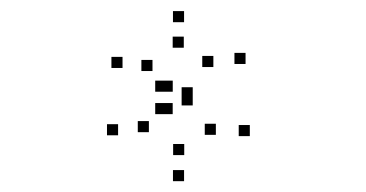

<svg xmlns="http://www.w3.org/2000/svg" viewBox="-20 -862 660 346"><path d="M200.8 -739.5V-759.5H180.8V-739.5ZM254.8 -734V-754H234.8V-734ZM311.2 -776V-796H291.2V-776ZM364.5 -741.2V-761.2H344.5V-741.2ZM291.3 -696.7V-716.7H271.3V-696.7ZM279.7 -696.7V-716.7H259.7V-696.7ZM279.7 -656.3V-676.3H259.7V-656.3ZM291.2 -656.3V-676.3H271.2V-656.3ZM369 -619V-639H349V-619ZM312 -582.5V-602.5H292V-582.5ZM248.3 -623.8V-643.8H228.3V-623.8ZM192.8 -618.2V-638.2H172.8V-618.2ZM311.7 -535.5V-555.5H291.7V-535.5ZM430.2 -616.7V-636.7H410.2V-616.7ZM327.3 -684.8V-704.8H307.3V-684.8ZM327.3 -672V-692H307.3V-672ZM422.5 -746.7V-766.7H402.5V-746.7ZM311.7 -822V-842H291.7V-822Z"/></svg>

Font: Monaspace Xenon Dots Var
Style: Regular
Weight: 400
Designer: Riley Cran and the Lettermatic Team
Version: Version 1.100 (Monaspace Xenon Dots)